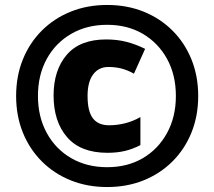

<svg xmlns="http://www.w3.org/2000/svg" viewBox="-20 -744 864 774"><path d="M412 10Q332 10 265 -17Q198 -44 148.5 -93.5Q99 -143 72 -210Q45 -277 45 -357Q45 -437 72 -504Q99 -571 148.5 -620.5Q198 -670 265 -697Q332 -724 412 -724Q492 -724 559 -697Q626 -670 675.5 -620.5Q725 -571 752 -504Q779 -437 779 -357Q779 -277 752 -210Q725 -143 675.5 -93.5Q626 -44 559 -17Q492 10 412 10ZM412 -70Q494 -70 556 -106.5Q618 -143 653.5 -208Q689 -273 689 -357Q689 -442 653.5 -506.5Q618 -571 556 -607.5Q494 -644 412 -644Q330 -644 267 -607.5Q204 -571 168.5 -506.5Q133 -442 133 -357Q133 -273 168.5 -208Q204 -143 267 -106.5Q330 -70 412 -70ZM413 -128Q305 -128 250.5 -191Q196 -254 196 -359Q196 -461 249 -523Q302 -585 408 -585Q453 -585 491 -575Q529 -565 565 -547L520 -447Q495 -461 470.5 -467.5Q446 -474 417 -474Q378 -474 355.5 -444Q333 -414 333 -357Q333 -295 354.5 -267Q376 -239 420 -239Q452 -239 484 -247Q516 -255 546 -272V-159Q515 -143 483.5 -135.5Q452 -128 413 -128Z"/></svg>

Font: Noto Sans Syriac Western Black
Style: Regular
Weight: 900
Designer: Patrick Giasson and the Monotype Design Team
Foundry: Monotype Imaging Inc.
Version: Version 3.000; ttfautohint (v1.8.4.7-5d5b)